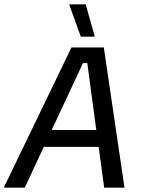

<svg xmlns="http://www.w3.org/2000/svg" viewBox="-48 -870 652 890"><path d="M-28.3 0V-5L283.3 -650H433.3L528.3 -5V0H435L409.2 -189.2H155L66.7 0ZM336.7 -577.5 191.7 -267.5H398.3L356.7 -577.5ZM326.7 -700 274.2 -845V-850H349.2L390 -705V-700Z"/></svg>

Font: Familjen Grotesk GF
Style: Italic
Weight: 400
Designer: Anders Wikstroem, Jonas Baeckman, Matilda Gysing, Kristian Moeller
Foundry: Familjen STHML AB
Version: Version 2.000; Beta; Release 4; Build 6